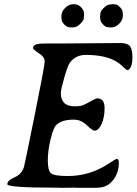

<svg xmlns="http://www.w3.org/2000/svg" viewBox="-20 -889 646 908"><path d="M270.5 -814Q270.5 -834 287.8 -851.3Q305.2 -868.7 323.2 -868.7H334Q349.6 -868.7 363.5 -854.7Q377.4 -840.8 377.4 -824.2V-814Q376 -808.1 376 -800.3Q376 -792.5 359.4 -775.9Q342.8 -759.3 324.2 -759.3H314Q297.9 -759.3 284.9 -772.2Q272 -785.2 272 -794.9L270.5 -803.2ZM561 -814.5Q561 -793.9 543.7 -776.6Q526.4 -759.3 507.8 -759.3H497.6Q493.2 -760.7 486.6 -760.7Q480 -760.7 466.8 -773.9Q453.6 -787.1 453.6 -803.7V-814Q455.1 -819.8 455.1 -827.9Q455.1 -835.9 470.9 -851.8Q486.8 -867.7 500 -867.7L510.3 -869.1H517.1Q522.9 -867.7 528.8 -867.7Q534.7 -867.7 547.4 -855Q560.1 -842.3 560.1 -830.1L561 -826.7ZM267.6 -449.7Q267.6 -386.2 333 -386.2Q359.9 -386.2 372.8 -391.6Q385.7 -397 409.7 -410.4Q433.6 -423.8 440.4 -423.8Q474.6 -423.8 474.6 -378.4Q474.6 -333 460.2 -302Q445.8 -271 426.8 -271Q417.5 -271 390.4 -297.1Q363.3 -323.2 329.1 -323.2Q270.5 -323.2 245.1 -296.9Q232.4 -283.7 219.2 -230.2Q206.1 -176.8 206.1 -129.6Q206.1 -82.5 221.2 -69.6Q236.3 -56.6 299.8 -56.6Q404.3 -56.6 490.7 -113.3Q527.8 -137.7 531.7 -137.7Q542 -137.7 542 -119.6Q542 -60.1 501 -22.5Q477.5 -1 434.1 -1H350.6L329.1 -1.5L286.1 -1H264.2L242.2 -1.5Q14.6 -1.5 14.6 -17.6Q14.6 -36.1 48.1 -50Q81.5 -64 93.3 -99.1Q96.2 -107.9 143.8 -343.3Q191.4 -578.6 191.4 -598.4Q191.4 -618.2 170.4 -632.3Q136.2 -655.3 136.2 -661.6Q136.2 -678.7 168.9 -682.6Q177.2 -683.6 293.5 -683.6L506.3 -685.1L548.3 -685.5Q583 -685.5 594.7 -670.4Q606.4 -655.3 606.4 -616.5Q606.4 -577.6 591.3 -561.5L584.5 -557.1Q577.6 -557.1 558.1 -576.7Q505.4 -629.4 385.3 -629.4Q338.9 -629.4 311 -593.3Q300.3 -579.1 283.9 -521.7Q267.6 -464.4 267.6 -449.7Z"/></svg>

Font: Averia Serif Libre
Style: Italic
Weight: 400
Italic angle: -7.90001°
Version: Version 1.002